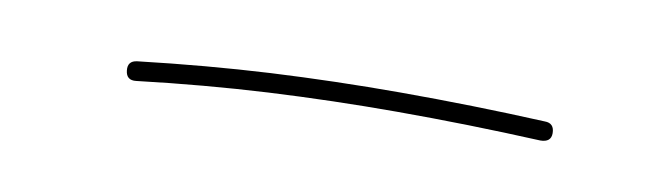

<svg xmlns="http://www.w3.org/2000/svg" viewBox="-22 -747 550 163"><g transform="rotate(10 253.0 -665.5)"><path d="M84.5 -657.7Q83.5 -666 91.8 -667Q149.9 -673.8 205.1 -676.8Q260.3 -679.7 316.4 -679.7Q378.4 -679.7 441.4 -676.8Q449.7 -676.8 449.7 -668Q449.7 -660.2 440.4 -660.2Q377.4 -663.1 316.4 -663.1Q261.2 -663.1 206.1 -660.2Q150.9 -657.2 93.8 -650.4Q85.4 -649.4 84.5 -657.7Z"/></g></svg>

Font: Mikhak Thin
Style: Regular
Weight: 100
Designer: Amin Abedi
Version: Version 3.3